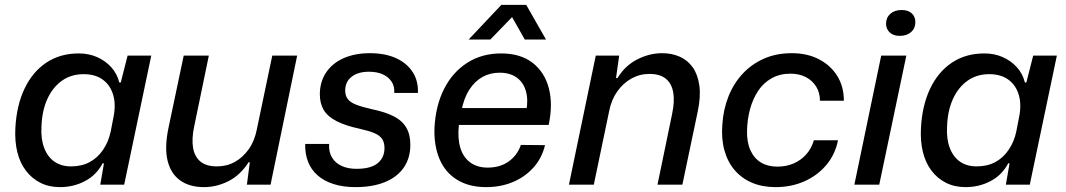

<svg xmlns="http://www.w3.org/2000/svg" viewBox="-20 -757 4368 787"><path d="M226 10Q181 10 146 -7.5Q111 -25 86.5 -57Q62 -89 51 -133.5Q40 -178 43 -233Q48 -325 80.5 -393.5Q113 -462 169.5 -500Q226 -538 303 -538Q344 -538 378 -523Q412 -508 436 -481.5Q460 -455 469 -419H475L503 -529H600L489 0H391L406 -87L401 -88Q375 -39 328 -14.5Q281 10 226 10ZM271 -75Q315 -75 347.5 -92.5Q380 -110 402.5 -143Q425 -176 434 -219L444 -271Q456 -325 444.5 -366Q433 -407 402 -430Q371 -453 323 -453Q271 -453 233 -425.5Q195 -398 173.5 -350Q152 -302 150 -238Q147 -188 161 -151Q175 -114 203 -94.5Q231 -75 271 -75Z M816 10Q757 10 718.5 -17.5Q680 -45 667 -98Q654 -151 670 -230L733 -529H836L776 -239Q765 -187 771.5 -150.5Q778 -114 802 -94.5Q826 -75 869 -75Q910 -75 943 -93.5Q976 -112 1000 -146Q1024 -180 1033 -228L1096 -529H1198L1089 0H992L1004 -92H999Q965 -39 916.5 -14.5Q868 10 816 10Z M1437 10Q1387 10 1347.5 -2.5Q1308 -15 1281.5 -38.5Q1255 -62 1242.5 -94.5Q1230 -127 1231 -167H1329Q1327 -135 1340.5 -112Q1354 -89 1380 -77Q1406 -65 1441 -65Q1500 -65 1528 -88Q1556 -111 1556 -150Q1556 -174 1545.5 -188.5Q1535 -203 1513 -212Q1491 -221 1455 -229Q1395 -242 1358.5 -261Q1322 -280 1306.5 -307Q1291 -334 1291 -370Q1291 -421 1316.5 -459.5Q1342 -498 1388.5 -518.5Q1435 -539 1496 -539Q1558 -539 1602.5 -519Q1647 -499 1671 -462.5Q1695 -426 1693 -376H1596Q1598 -403 1585 -422.5Q1572 -442 1548.5 -452.5Q1525 -463 1492 -463Q1448 -463 1421.5 -442.5Q1395 -422 1395 -386Q1395 -365 1405.5 -351Q1416 -337 1441 -327.5Q1466 -318 1506 -309Q1559 -298 1593.5 -280.5Q1628 -263 1645 -234.5Q1662 -206 1662 -164Q1662 -109 1635 -70Q1608 -31 1557.5 -10.5Q1507 10 1437 10Z M1973 10Q1902 10 1853 -20.5Q1804 -51 1781 -106.5Q1758 -162 1761 -235Q1766 -325 1800.5 -393Q1835 -461 1895 -499.5Q1955 -538 2034 -538Q2113 -538 2162.5 -500Q2212 -462 2229.5 -396Q2247 -330 2229 -245H1861Q1855 -192 1866.5 -152.5Q1878 -113 1907 -91.5Q1936 -70 1979 -70Q2030 -70 2065.5 -95.5Q2101 -121 2115 -163L2214 -162Q2201 -108 2166 -69.5Q2131 -31 2081.5 -10.5Q2032 10 1973 10ZM1871 -301 1860 -314H2149L2137 -301Q2146 -348 2135.5 -384Q2125 -420 2097.5 -439.5Q2070 -459 2028 -459Q1989 -459 1957.5 -441.5Q1926 -424 1903.5 -389Q1881 -354 1871 -301ZM1901 -595 2035 -737H2137L2218 -595H2131L2079 -687L1990 -595Z M2312 0 2422 -529H2518L2505 -437H2511Q2542 -488 2592 -513.5Q2642 -539 2694 -539Q2734 -539 2766.5 -524.5Q2799 -510 2819.5 -481Q2840 -452 2846.5 -407Q2853 -362 2840 -300L2777 0H2675L2735 -290Q2746 -342 2739.5 -378.5Q2733 -415 2709 -434.5Q2685 -454 2642 -454Q2602 -454 2568 -435Q2534 -416 2510 -382Q2486 -348 2477 -302L2414 0Z M3159 10Q3105 10 3062.5 -8Q3020 -26 2991 -60Q2962 -94 2949 -142Q2936 -190 2941 -249Q2945 -308 2965.5 -360.5Q2986 -413 3022.5 -453Q3059 -493 3110 -516Q3161 -539 3226 -539Q3289 -539 3337 -514Q3385 -489 3412 -445.5Q3439 -402 3439 -344H3341Q3341 -377 3325.5 -402Q3310 -427 3283 -441Q3256 -455 3220 -455Q3176 -455 3142.5 -436Q3109 -417 3087.5 -384.5Q3066 -352 3054.5 -310Q3043 -268 3042 -221Q3041 -174 3056 -141Q3071 -108 3099 -91Q3127 -74 3166 -74Q3203 -74 3233 -87Q3263 -100 3284.5 -124Q3306 -148 3316 -182H3415Q3403 -123 3366.5 -80Q3330 -37 3276.5 -13.5Q3223 10 3159 10Z M3482 0 3592 -529H3695L3584 0ZM3668 -610Q3642 -610 3627 -624Q3612 -638 3612 -660Q3612 -685 3629.5 -700.5Q3647 -716 3676 -716Q3702 -716 3717 -702.5Q3732 -689 3732 -666Q3732 -641 3714.5 -625.5Q3697 -610 3668 -610Z M3938 10Q3893 10 3858 -7.5Q3823 -25 3798.5 -57Q3774 -89 3763 -133.5Q3752 -178 3755 -233Q3760 -325 3792.5 -393.5Q3825 -462 3881.5 -500Q3938 -538 4015 -538Q4056 -538 4090 -523Q4124 -508 4148 -481.5Q4172 -455 4181 -419H4187L4215 -529H4312L4201 0H4103L4118 -87L4113 -88Q4087 -39 4040 -14.5Q3993 10 3938 10ZM3983 -75Q4027 -75 4059.5 -92.5Q4092 -110 4114.5 -143Q4137 -176 4146 -219L4156 -271Q4168 -325 4156.5 -366Q4145 -407 4114 -430Q4083 -453 4035 -453Q3983 -453 3945 -425.5Q3907 -398 3885.5 -350Q3864 -302 3862 -238Q3859 -188 3873 -151Q3887 -114 3915 -94.5Q3943 -75 3983 -75Z"/></svg>

Font: Mona Sans ExtraLight Medium
Style: Italic
Weight: 500
Italic angle: -11.6951°
Version: Version 2.000